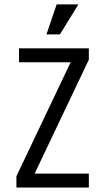

<svg xmlns="http://www.w3.org/2000/svg" viewBox="-20 -842 478 862"><path d="M53.7 -50.8 302.7 -574.2H378.9L129.9 -50.8ZM53.7 -50.8 88.9 -62.5H378.9V0H53.7ZM65.4 -625H378.9V-574.2L343.8 -562.5H65.4ZM234.4 -822.3H332L249 -687.5H188.5Z"/></svg>

Font: Sudo Var
Style: Regular
Weight: 400
Monospace: yes
Designer: Jens Kutilek
Foundry: Jens Kutilek
Version: Version 0.065;FEAKit 1.0